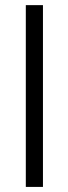

<svg xmlns="http://www.w3.org/2000/svg" viewBox="-20 -735 267 755"><path d="M81.5 0V-714.8H148.9V0Z"/></svg>

Font: Pontano Sans Light
Style: Regular
Weight: 300
Designer: Vernon Adams
Foundry: Vernon Adams
Version: Version 2.001